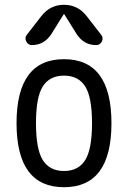

<svg xmlns="http://www.w3.org/2000/svg" viewBox="-20 -780 540 810"><path d="M339.4 -415.5Q310.5 -460.9 250 -460.9Q189.5 -460.9 160.6 -415.5Q131.8 -370.1 131.8 -260.3Q131.8 -150.4 160.6 -104.5Q189.5 -58.6 250 -58.6Q310.5 -58.6 339.4 -104.5Q368.2 -150.4 368.2 -260.3Q368.2 -370.1 339.4 -415.5ZM450.2 -260.3Q450.2 9.8 250 9.8Q49.8 9.8 49.8 -260.3Q49.8 -530.3 250 -530.3Q450.2 -530.3 450.2 -260.3ZM345.7 -711.9 407.2 -632.8Q417 -620.1 409.7 -605Q402.3 -589.8 385.7 -589.8Q334 -589.8 303.7 -635.7L252 -718.8Q252 -719.7 250 -719.7Q248 -719.7 248 -718.8L196.3 -635.7Q166 -589.8 114.3 -589.8Q98.6 -589.8 90.8 -605Q83 -620.1 92.8 -632.8L154.3 -711.9Q191.4 -759.8 250 -759.8Q308.6 -759.8 345.7 -711.9Z"/></svg>

Font: Rounded-X Mgen+ 1m regular
Style: Regular
Weight: 400
Designer: [Source Han Sans]
Ryoko NISHIZUKA  (kana & ideographs); Paul D. Hunt (Latin, Greek & Cyrillic); Wenlong ZHANG  (bopomofo
Version: Version 1.059.20150602